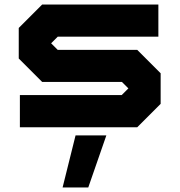

<svg xmlns="http://www.w3.org/2000/svg" viewBox="-20 -560 790 845"><path d="M67.5 0V-141.5H515.5L545 -171L516.5 -199.5H165.5L62.5 -302.5V-437L165.5 -540H677V-398.5H234L205 -369.5L234 -340.5H584L687 -237.5V-103L584 0ZM255.5 265 312.5 36H448L368.5 265Z"/></svg>

Font: Tourney Expanded Black
Style: Regular
Weight: 900
Width: 7
Designer: Tyler Finck
Foundry: Etcetera Type Co
Version: Version 1.010; ttfautohint (v1.8.3)